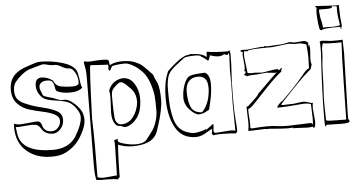

<svg xmlns="http://www.w3.org/2000/svg" viewBox="-58 -829 2170 1153"><g transform="rotate(-5 1026.5 -253.0)"><path d="M315 -290 329 -291Q353 -291 381.5 -267Q410 -243 424.5 -218.5Q439 -194 439 -160.5Q439 -127 413.5 -79Q388 -31 357 -5.5Q326 20 297 31.5Q268 43 223 43Q132 43 73 -8.5Q14 -60 14 -152Q14 -155 14.5 -162.5Q15 -170 15 -174Q29 -167 56 -167L148 -175H158Q177 -175 185 -142Q188 -130 201.5 -119.5Q215 -109 237 -109Q259 -109 275.5 -126Q292 -143 292 -168Q292 -193 263.5 -207.5Q235 -222 194 -230.5Q153 -239 112 -251.5Q71 -264 42.5 -295Q14 -326 14 -378Q14 -430 43 -462.5Q72 -495 136 -514Q143 -516 157 -521Q185 -531 204 -531Q269 -531 331.5 -513.5Q394 -496 416 -463Q424 -449 430 -411L434 -382Q435 -369 442 -354Q419 -331 367 -331Q315 -331 286 -348Q280 -357 277.5 -376Q275 -395 266.5 -405Q258 -415 235 -415Q212 -415 199.5 -405Q187 -395 187 -380.5Q187 -366 194.5 -350Q202 -334 203 -328Q212 -321 233 -315.5Q254 -310 258 -308.5Q262 -307 275 -302Q302 -290 315 -290ZM120 -158 41 -152H32Q25 -152 24 -153Q29 -104 36 -86Q69 3 234 3Q328 3 372 -60Q418 -134 418 -180Q418 -203 398.5 -230.5Q379 -258 358 -270Q337 -282 284.5 -289.5Q232 -297 213 -306.5Q194 -316 179.5 -339Q165 -362 165 -389Q165 -436 204 -436Q238 -436 272 -411Q284 -378 318 -372Q348 -366 386 -366Q424 -366 424 -389Q424 -421 408 -448.5Q392 -476 373 -476Q354 -476 330 -490Q306 -504 293 -504H278Q266 -504 248 -509Q230 -514 221.5 -514Q213 -514 208.5 -512Q204 -510 176.5 -503Q149 -496 138 -492Q93 -476 49 -424Q33 -405 33 -369.5Q33 -334 51.5 -315Q70 -296 107 -283L127 -275Q144 -268 199 -254.5Q254 -241 282.5 -224Q311 -207 311 -173.5Q311 -140 289.5 -117Q268 -94 244 -94Q202 -94 180 -123Q178 -126 171.5 -136Q165 -146 155 -152Q145 -158 120 -158Z M858 -410Q877 -394 878 -379Q880 -373 887.5 -358.5Q895 -344 896 -341Q908 -305 908 -243Q908 -181 875 -82Q873 -77 868.5 -61.5Q864 -46 855 -32Q821 23 713 23Q667 23 627 6Q624 29 621.5 111.5Q619 194 620 201Q611 206 609 214Q586 208 543 208H509Q497 208 479 206Q471 180 471 117Q471 54 475 -407Q475 -461 468 -487Q465 -501 465.5 -505Q466 -509 470 -510Q482 -506 503 -506Q547 -510 575.5 -510Q604 -510 610.5 -506Q617 -502 617 -490.5Q617 -479 619 -474Q649 -491 694.5 -491Q740 -491 767.5 -480Q795 -469 808 -459Q821 -449 839 -430Q857 -411 858 -410ZM610 -469Q610 -477 609 -478Q594 -479 558 -480.5Q522 -482 504 -484Q503 -482 502 -481Q496 -474 485 -162Q488 -80 488 0L487 162V189Q500 196 524 196L604 189L605 155Q608 50 608 21V-2Q608 -11 606 -25Q607 -24 610.5 -24Q614 -24 628 -30Q627 -23 627 -18Q627 -7 665 3Q703 13 733 13Q788 13 805 -16Q807 -19 819.5 -34.5Q832 -50 842 -65Q852 -80 862 -109Q872 -138 874 -171V-182Q874 -234 871.5 -265Q869 -296 854 -342Q839 -388 812.5 -416Q786 -444 757.5 -460Q729 -476 710 -476Q691 -476 663.5 -473Q636 -470 632 -466Q628 -462 623.5 -451.5Q619 -441 613 -441Q609 -445 609 -454ZM606 -281Q606 -310 602 -322Q623 -380 685 -389H691Q733 -389 758 -349Q783 -309 783 -261Q783 -184 751 -142Q738 -125 722.5 -114Q707 -103 696 -99.5Q685 -96 679 -96Q673 -96 661.5 -101Q650 -106 642 -106Q626 -106 614 -128.5Q602 -151 602 -188ZM658 -114Q701 -114 729 -150Q757 -186 763 -237V-246Q763 -285 742 -312Q735 -321 726.5 -329Q718 -337 712.5 -343Q707 -349 703.5 -351.5Q700 -354 695 -358Q690 -362 685 -364Q680 -366 673 -366Q666 -366 650.5 -353.5Q635 -341 625.5 -328Q616 -315 616 -289Q616 -160 623 -141Q635 -114 658 -114Z M1343 -80Q1347 -46 1347 -16Q1347 -5 1336 0Q1300 -4 1258 -4Q1216 -4 1201 0Q1194 -9 1194 -13.5Q1194 -18 1196 -27Q1198 -36 1198 -40Q1186 -35 1168 -24Q1131 1 1098 1Q1014 1 975 -68.5Q936 -138 936 -245Q936 -317 950 -368L964 -407Q1055 -495 1096 -495L1107 -498Q1182 -496 1203 -471Q1204 -472 1204 -480V-491Q1204 -494 1206 -504Q1248 -495 1335 -495Q1336 -495 1337 -497.5Q1338 -500 1340 -500Q1347 -500 1347 -470Q1347 -440 1346 -414.5Q1345 -389 1343 -361Q1341 -333 1340 -304V-284L1339 -230V-185Q1339 -125 1343 -81ZM1336 -302 1335 -380 1339 -466Q1339 -481 1334 -483Q1332 -483 1332 -478.5Q1332 -474 1327 -474Q1322 -474 1308 -480Q1295 -470 1274 -470Q1253 -470 1223 -481Q1222 -478 1220 -470Q1216 -455 1210 -449Q1205 -452 1190 -464.5Q1175 -477 1168 -477L1169 -480Q1169 -482 1158.5 -484.5Q1148 -487 1139 -487Q1077 -487 1065 -477Q1053 -467 1030 -450Q983 -415 971 -391Q954 -361 954 -294Q954 -227 957 -195.5Q960 -164 969 -126Q988 -49 1053 -31Q1056 -31 1065 -27.5Q1074 -24 1088 -24Q1102 -24 1129 -30.5Q1156 -37 1160 -42Q1162 -42 1162 -39.5Q1162 -37 1163 -37Q1205 -68 1207 -69Q1208 -68 1208 -59L1205 -26Q1205 -14 1221 -14L1306 -20Q1321 -20 1336 -17Q1334 -129 1334 -178ZM1194 -174 1188 -149H1189V-156Q1185 -154 1172 -146Q1149 -133 1127 -133Q1105 -133 1073.5 -166Q1042 -199 1042 -239.5Q1042 -280 1056.5 -319.5Q1071 -359 1092.5 -368Q1114 -377 1184 -379Q1214 -365 1214 -307Q1214 -249 1194 -174ZM1198 -278V-289Q1198 -359 1139 -359Q1104 -359 1084.5 -337Q1065 -315 1065 -277Q1065 -212 1082 -179Q1099 -146 1146 -144Q1189 -186 1197 -266Q1198 -268 1198 -278Z M1533 -504 1550 -503Q1550 -507 1557.5 -507Q1565 -507 1565 -506L1563 -504L1603 -506Q1662 -508 1682 -513Q1702 -518 1706 -518L1737 -513L1787 -517Q1809 -517 1818 -503Q1817 -502 1817 -497L1819 -482Q1819 -477 1818 -476Q1819 -477 1820.5 -483Q1822 -489 1824 -491Q1826 -475 1826 -466Q1826 -466 1822 -402Q1822 -387 1827 -372Q1826 -367 1823 -359Q1820 -351 1818 -345Q1773 -307 1739 -272Q1673 -204 1623 -149Q1627 -145 1638 -145L1700 -147Q1746 -154 1758 -154Q1770 -154 1787 -148Q1804 -142 1809 -142Q1814 -142 1815 -143Q1811 -134 1811 -109L1818 -31Q1818 7 1807 7Q1803 7 1802.5 3.5Q1802 0 1800 0Q1784 3 1770 3L1691 -1Q1683 -1 1682 0Q1682 -2 1683.5 -3Q1685 -4 1685 -5Q1671 -3 1648 -3Q1625 -3 1541 -10Q1531 -10 1530 -9Q1522 -11 1516 -11L1433 -8H1423Q1414 -8 1413 -9Q1418 -28 1418 -58L1415 -153Q1418 -156 1425 -156Q1488 -213 1491 -222Q1493 -230 1503 -236Q1610 -343 1614 -343L1615 -342Q1614 -343 1613 -343L1602 -342L1552 -347Q1549 -347 1489 -341Q1443 -341 1433 -335Q1433 -341 1426 -341Q1419 -341 1418 -345Q1418 -348 1423 -352Q1428 -356 1428 -361V-365Q1428 -367 1426 -367L1423 -366L1421 -368Q1425 -379 1425 -400L1419 -464Q1419 -469 1421 -483Q1419 -485 1414 -485.5Q1409 -486 1407 -489Q1410 -496 1420 -496L1447 -495ZM1692 -508 1601 -497Q1454 -497 1454 -488L1452 -485L1442 -486Q1432 -486 1430 -488Q1427 -472 1427 -457L1439 -356Q1446 -352 1462 -352L1485 -353L1524 -350Q1533 -350 1568.5 -356.5Q1604 -363 1623 -363Q1624 -362 1624 -359Q1624 -356 1628 -356Q1632 -356 1637 -362Q1642 -368 1647 -368V-365L1641 -351Q1641 -349 1643 -347Q1603 -316 1552.5 -263Q1502 -210 1470 -175.5Q1438 -141 1429 -141Q1424 -141 1424 -133V-116Q1428 -67 1428 -43L1427 -25Q1427 -24 1428 -24H1431Q1432 -24 1432 -23L1431 -21Q1496 -26 1528.5 -26Q1561 -26 1588.5 -22Q1616 -18 1654 -18L1794 -23Q1796 -23 1797 -18.5Q1798 -14 1800 -14Q1805 -14 1805 -42V-53Q1805 -66 1802 -135Q1789 -142 1760 -142Q1648 -132 1598 -132Q1603 -146 1616.5 -157.5Q1630 -169 1632 -171Q1631 -170 1631 -167Q1713 -249 1734 -274.5Q1755 -300 1761.5 -306.5Q1768 -313 1776 -324Q1793 -346 1809 -351Q1811 -389 1811 -416Q1811 -443 1806 -495Q1780 -505 1758 -505L1737 -504L1707 -508Z M1903 -509 1959 -503Q2023 -503 2025 -505Q2027 -451 2027 -423L2017 -61V-28Q2018 -26 2021 -21.5Q2024 -17 2024 -13Q2024 -2 1980 -2H1965L1887 -4Q1883 -3 1882 1.5Q1881 6 1879 6Q1874 6 1874 -23V-59Q1874 -199 1889 -441V-490Q1889 -496 1887 -506Q1893 -509 1903 -509ZM1928 -26 1997 -25H2005Q2006 -71 2009 -235Q2012 -399 2017 -490Q2010 -489 1999 -489H1981Q1932 -489 1905 -493Q1897 -475 1897 -444.5Q1897 -414 1893.5 -391Q1890 -368 1888.5 -303Q1887 -238 1884.5 -206.5Q1882 -175 1882 -131Q1882 -87 1884 -31L1888 -30Q1889 -30 1895 -28Q1905 -26 1928 -26ZM1878 -720 1998 -713H2010Q2020 -713 2022 -714Q2021 -713 2021 -703V-689Q2021 -644 2028 -586Q2024 -584 2024 -578Q2024 -572 2022 -569Q2019 -569 2019 -574V-580Q2019 -583 2014 -583Q1905 -583 1905 -571Q1902 -574 1899 -574H1897Q1892 -574 1887.5 -612.5Q1883 -651 1883 -674.5Q1883 -698 1886 -707Q1886 -711 1882 -713.5Q1878 -716 1878 -720ZM1977 -710 1978 -704Q1978 -697 1940 -697Q1902 -697 1901 -698L1899 -688Q1900 -678 1901 -668Q1902 -658 1903 -651.5Q1904 -645 1904 -642Q1906 -642 1910 -618.5Q1914 -595 1914 -587L1932 -588L1972 -587Q2001 -587 2017 -593Q2007 -653 2007 -678.5Q2007 -704 2008 -705Q2001 -710 1981 -710Z"/></g></svg>

Font: Londrina Sketch
Style: Regular
Weight: 400
Designer: Marcelo Magalhaes
Foundry: Marcelo Magalhaes
Version: Version 1.001 2011